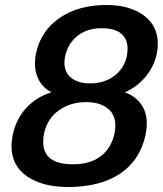

<svg xmlns="http://www.w3.org/2000/svg" viewBox="-20 -734 652 769"><path d="M26 -149Q26 -167 31 -194Q45 -259 86.5 -303Q128 -347 186 -364Q154 -381 137 -411Q120 -441 120 -479Q120 -500 124 -519Q143 -610 218.5 -662Q294 -714 407 -714Q499 -714 555.5 -672.5Q612 -631 612 -559Q612 -538 608 -519Q597 -467 563 -426.5Q529 -386 480 -364Q521 -350 544.5 -317.5Q568 -285 568 -238Q568 -221 563 -194Q541 -92 461 -38.5Q381 15 252 15Q150 15 88 -28Q26 -71 26 -149ZM488 -509Q491 -526 491 -539Q491 -578 465 -599.5Q439 -621 387 -621Q329 -621 290.5 -590.5Q252 -560 241 -509Q238 -496 238 -483Q238 -444 265.5 -422Q293 -400 341 -400Q397 -400 437 -429.5Q477 -459 488 -509ZM439 -202Q442 -217 442 -231Q442 -276 410.5 -300.5Q379 -325 325 -325Q262 -325 216 -292Q170 -259 157 -202Q153 -185 153 -166Q153 -76 272 -76Q342 -76 384.5 -109Q427 -142 439 -202Z"/></svg>

Font: Prompt Medium
Style: Italic
Weight: 500
Italic angle: -12°
Designer: Katatrad Team
Foundry: CadsonDemak
Version: Version 1.001